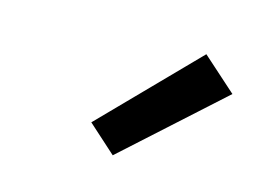

<svg xmlns="http://www.w3.org/2000/svg" viewBox="-54 -903 608 460"><g transform="rotate(15 250.0 -673.0)"><path d="M254 -527 184 -590 408 -819 493 -743Z"/></g></svg>

Font: Iosevka Oblique
Style: Bold
Weight: 700
Italic angle: -9°
Monospace: yes
Designer: Belleve Invis
Foundry: Belleve Invis
Version: Version 32.5.0; ttfautohint (v1.8.4)